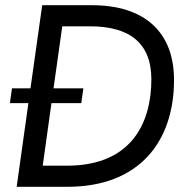

<svg xmlns="http://www.w3.org/2000/svg" viewBox="-20 -717 722 737"><path d="M44 0H239C515 0 648 -174 648 -410C648 -593 536 -697 333 -697H142L97 -378H26L18 -321H89ZM144 -81 177.5 -321H292L300 -378H185.5L219 -616H325C475 -616 561 -554 561 -412C561 -256 493 -81 237 -81Z"/></svg>

Font: HK Grotesk
Style: Italic
Weight: 400
Italic angle: -16°
Designer: Alfredo Marco Pradil
Foundry: Hanken Design Co.
Version: Version 3.001;FEAKit 1.0